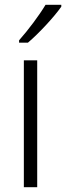

<svg xmlns="http://www.w3.org/2000/svg" viewBox="-20 -785 277 805"><path d="M237 -757V-765H171C144 -720 99 -660 60 -616V-606H97C143 -645 207 -714 237 -757ZM136 0V-532H80V0Z"/></svg>

Font: Noto Sans Ethiopic SemiCondensed Light
Style: Regular
Weight: 300
Width: 4
Designer: Monotype Design Team
Foundry: Monotype Imaging Inc.
Version: Version 2.102